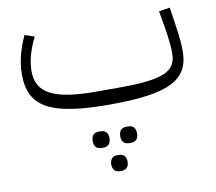

<svg xmlns="http://www.w3.org/2000/svg" viewBox="-77 -467 989 878"><g transform="rotate(-10 417.0 -28.5)"><path d="M475 201H483C504 201 518 190 518 163C518 136 504 125 483 125H475C454 125 440 136 440 163C440 190 454 201 475 201ZM410 320H419C439 320 453 308 453 283C453 258 439 246 419 246H410C391 246 377 258 377 283C377 308 391 320 410 320ZM347 201H355C376 201 390 190 390 163C390 136 376 125 355 125H347C326 125 312 136 312 163C312 190 326 201 347 201ZM417 12C693 12 789 -36 789 -172C789 -199 787 -231 777 -297L765 -377L714 -369L728 -289C738 -223 740 -193 740 -171C740 -83 678 -57 467 -57H366C171 -57 92 -98 92 -200C92 -246 105 -295 134 -354L89 -369C60 -304 46 -249 46 -194C46 -42 141 12 417 12Z"/></g></svg>

Font: IBM Plex Arabic Light
Style: Regular
Weight: 300
Designer: Mike Abbink, Paul van der Laan, Pieter van Rosmalen, Wael Morcos, Khajak Apelian
Foundry: Bold Monday
Version: Version 1.0